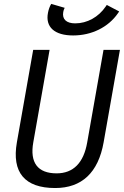

<svg xmlns="http://www.w3.org/2000/svg" viewBox="-20 -947 630 977"><path d="M260.7 9.8C396 9.8 480 -68.4 507.3 -222.7L590.3 -693.4H506.8L423.8 -222.7C405.8 -118.2 353 -64.9 268.1 -64.9C171.9 -64.9 130.9 -119.1 149.4 -222.7L232.4 -693.4H148.9L65.9 -222.7C39.1 -69.8 105.5 9.8 260.7 9.8ZM352.1 -766.6C446.8 -766.6 531.2 -808.6 580.1 -879.4L586.4 -888.7L523.4 -921.9L518.1 -914.1C481.4 -859.9 423.3 -828.1 362.8 -828.1C317.9 -828.1 295.4 -849.1 301.8 -885.7C302.7 -892.1 305.2 -899.9 309.1 -907.2L240.7 -927.2C232.9 -915 227.1 -897.9 224.1 -881.8C210 -809.6 257.3 -766.6 352.1 -766.6Z"/></svg>

Font: Cascadia Mono SemiLight
Style: Italic
Weight: 350
Italic angle: -10°
Monospace: yes
Designer: Aaron Bell
Foundry: Saja Typeworks
Version: Version 2404.023